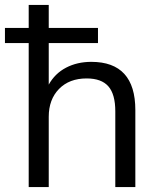

<svg xmlns="http://www.w3.org/2000/svg" viewBox="-37 -756 642 776"><path d="M79 0V-582H-17V-643H79V-736H160V-643H359V-582H160V-414Q185 -459 230 -482.5Q275 -506 332 -506Q510 -506 510 -311V0H429V-306Q429 -375 401 -407Q373 -439 313 -439Q243 -439 201.5 -396.5Q160 -354 160 -284V0Z"/></svg>

Font: Winston
Style: Regular
Weight: 400
Designer: Original fonts by Vernon Adams / Changes by Cristiano Sobral
Foundry: Original fonts by Vernon Adams / Changes by Cristiano Sobral
Version: Version 2.503;July 17, 2020;FontCreator 13.0.0.2655 64-bit